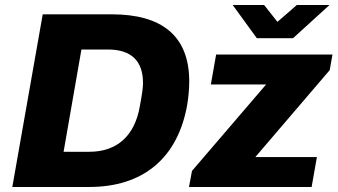

<svg xmlns="http://www.w3.org/2000/svg" viewBox="-20 -744 1343 764"><path d="M1291 -724H1161L1084 -657L1031 -724H906L1002 -592H1146ZM29 0H335C548 0 687 -113 725 -327C730 -359 733 -390 733 -420C733 -603 622 -687 425 -687H150ZM233 -140 304 -547H409C503 -547 549 -501 549 -414C549 -397 547 -378 536 -319C516 -206 448 -140 335 -140ZM732 0H1220L1241 -119H996L1292 -465L1303 -527H840L819 -408H1039L744 -64Z"/></svg>

Font: Archivo ExtraBold
Style: Italic
Weight: 800
Italic angle: -10°
Designer: Hector Gatti
Foundry: Omnibus-Type
Version: Version 2.001